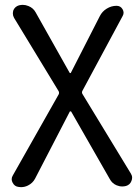

<svg xmlns="http://www.w3.org/2000/svg" viewBox="-20 -565 576 794"><path d="M125 173.8Q115.2 192.4 95.7 202.1Q82 209 66.4 209Q61.5 209 56.6 208Q40 206.1 32.2 190.4Q28.3 183.6 28.3 175.8Q28.3 168 33.2 160.2L222.7 -174.8Q225.6 -180.7 222.7 -187.5L38.1 -491.2Q33.2 -500 33.2 -508.8Q33.2 -515.6 35.2 -522.5Q42 -538.1 58.6 -543Q67.4 -544.9 74.2 -544.9Q85.9 -544.9 97.7 -540Q117.2 -532.2 127 -514.6L267.6 -264.6Q268.6 -262.7 271 -262.7Q273.4 -262.7 273.4 -264.6L392.6 -498Q402.3 -517.6 421.4 -529.3Q440.4 -541 461.9 -541Q478.5 -541 486.8 -526.9Q495.1 -512.7 487.3 -499L320.3 -188.5Q317.4 -181.6 321.3 -175.8L521.5 153.3Q526.4 161.1 526.4 169.9Q526.4 176.8 523.4 183.6Q517.6 199.2 501 204.1Q493.2 206.1 485.4 206.1Q473.6 206.1 461.9 201.2Q443.4 193.4 433.6 174.8L274.4 -103.5Q273.4 -104.5 271 -104.5Q268.6 -104.5 268.6 -103.5Z"/></svg>

Font: Gen Jyuu Gothic P Regular
Style: Regular
Weight: 400
Designer: [Source Han Sans]
Ryoko NISHIZUKA  (kana & ideographs); Paul D. Hunt (Latin, Greek & Cyrillic); Wenlong ZHANG  (bopomofo
Version: Version 1.002.20150607